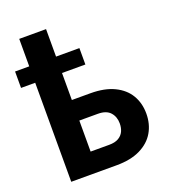

<svg xmlns="http://www.w3.org/2000/svg" viewBox="-151 -862 848 962"><g transform="rotate(-20 273.0 -381.0)"><path d="M305 0H63V-528H-12.5V-615.5H63V-762H206V-615.5H330.5V-528H206V-384H305Q380.5 -384 431.5 -359.2Q482.5 -334.5 508 -291.5Q533.5 -248.5 533.5 -193Q533.5 -137 508 -93.5Q482.5 -50 431.5 -25Q380.5 0 305 0ZM305 -109Q336 -109 355 -120Q374 -131 382.8 -149.5Q391.5 -168 391.5 -192Q391.5 -227.5 370.5 -251Q349.5 -274.5 305 -274.5H206V-109Z"/></g></svg>

Font: Roberto Sans
Style: Bold
Weight: 700
Designer: Google (font) & Cristiano Sobral (main changes)
Version: Version 1.000;October 12, 2021;FontCreator 14.0.0.2814 64-bi